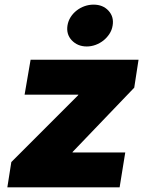

<svg xmlns="http://www.w3.org/2000/svg" viewBox="-20 -801 635 821"><path d="M28.4 -108 313.9 -393.5 315.3 -396.3H85.2L110.8 -545.5H572.4L554 -426.1L291.2 -152L289.8 -149.1H515.6L491.5 0H11.4ZM268.5 -691.8Q271.7 -711.6 282.1 -728Q292.6 -744.3 307.9 -756.2Q323.2 -768.1 341.8 -774.7Q360.4 -781.2 380 -781.2Q420.1 -781.2 443.9 -755.3Q468 -729 461.6 -691.8Q458.5 -672.2 447.8 -655.9Q437.1 -639.6 422.1 -627.7Q407 -615.8 388.5 -609Q370 -602.3 350.9 -602.3Q311.8 -602.3 286.6 -628.9Q262.8 -654.5 268.5 -691.8Z"/></svg>

Font: Inter P Black
Style: Italic
Weight: 900
Italic angle: -9.40001°
Designer: Rasmus Andersson
Foundry: rsms
Version: Version 3.018;git-588b23468